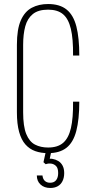

<svg xmlns="http://www.w3.org/2000/svg" viewBox="-20 -755 466 954"><path d="M219 6Q184 6 155.5 -4Q127 -14 106.5 -37Q86 -60 75 -99.5Q64 -139 64 -197V-532Q64 -610 83.5 -654Q103 -698 138 -716.5Q173 -735 219 -735Q277 -735 311 -707.5Q345 -680 359.5 -623.5Q374 -567 374 -479H343Q344 -562 332 -612Q320 -662 293 -684.5Q266 -707 219 -707Q170 -707 143 -685Q116 -663 105.5 -624Q95 -585 95 -532V-197Q95 -127 110.5 -89Q126 -51 154 -36.5Q182 -22 219 -22Q267 -22 294 -45.5Q321 -69 332.5 -119Q344 -169 343 -250H374Q374 -161 359 -104Q344 -47 310 -20.5Q276 6 219 6ZM230 179Q200 179 181.5 162Q163 145 163 117H191Q193 135 203 144Q213 153 229 153Q249 153 259 140Q269 127 269 105Q269 81 259 70.5Q249 60 234.5 58Q220 56 207 61L196 51L209 -8H236L225 44L211 36Q226 32 241 34.5Q256 37 269.5 45Q283 53 291 68Q299 83 299 105Q299 128 290.5 145Q282 162 266.5 170.5Q251 179 230 179Z"/></svg>

Font: Hubot Sans Condensed ExtraLight
Style: Regular
Weight: 200
Width: 3
Designer: Deni Anggara
Foundry: GitHub, Inc., Subsidiary of Microsoft Corporation
Version: Version 2.000